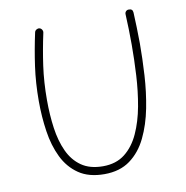

<svg xmlns="http://www.w3.org/2000/svg" viewBox="-78 -757 815 842"><g transform="rotate(-10 329.5 -336.0)"><path d="M149.9 -668.9Q156.7 -667.5 160.9 -660.9Q165 -654.3 163.6 -647.5Q147.9 -575.2 137.9 -504.2Q127.9 -433.1 127.9 -353Q127.9 -287.1 136.2 -228Q144.5 -168.9 165.5 -123.3Q186.5 -77.6 224.1 -51.3Q261.7 -24.9 320.3 -24.9Q378.9 -24.9 418 -55.7Q457 -86.4 480.7 -138.7Q504.4 -190.9 516.4 -256.3Q528.3 -321.8 532.2 -392.1Q536.1 -462.4 536.1 -527.8Q536.1 -561 535.2 -596.7Q534.2 -632.3 532.7 -663.6Q532.2 -671.4 537.1 -676.8Q542 -682.1 549.3 -682.1Q567.4 -683.1 568.4 -665.5Q569.8 -634.3 571 -598.1Q572.3 -562 572.3 -527.8Q572.3 -460.4 567.9 -386.2Q563.5 -312 549.8 -241.7Q536.1 -171.4 508.5 -114.3Q481 -57.1 435.1 -23.4Q389.2 10.3 320.3 10.3Q251 10.3 206.3 -20.3Q161.6 -50.8 136.5 -102.5Q111.3 -154.3 101.6 -219.7Q91.8 -285.2 91.8 -355Q91.8 -436 102.1 -508.8Q112.3 -581.5 128.4 -655.3Q129.9 -662.1 136.5 -666.3Q143.1 -670.4 149.9 -668.9Z"/></g></svg>

Font: Mikhak-DS1-FD ExtraLight
Style: Regular
Weight: 200
Designer: Amin Abedi
Version: Version 3.2